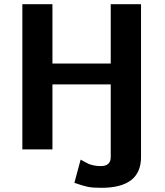

<svg xmlns="http://www.w3.org/2000/svg" viewBox="-20 -715 792 919"><path d="M87 0V-695H231V-411H510V-695H655V37Q655 184 465 184Q425 184 401.5 179.5Q378 175 336 160L366 49Q370 51 383 58.5Q396 66 404 69.5Q412 73 428 76.5Q444 80 462 80Q510 80 510 37V-311H231V0Z"/></svg>

Font: Coval
Style: ExtraBold
Weight: 800
Foundry: Context Ltd
Version: Version 001.000